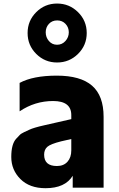

<svg xmlns="http://www.w3.org/2000/svg" viewBox="-20 -999 653 1056"><path d="M69.3 -236.3Q81.1 -248 87.9 -255.9Q94.7 -263.7 113.3 -272.5L140.6 -285.2Q165 -296.9 224.1 -310.1Q283.2 -323.2 294.9 -326.2L372.1 -343.8V-366.2Q372.1 -443.4 272 -443.4Q171.9 -443.4 87.9 -386.7V-543Q162.1 -583 292.5 -583Q422.9 -583 486.3 -527.8Q549.8 -472.7 549.8 -356.4V33.2H379.9V-32.2Q337.9 36.1 230.5 36.1Q142.6 36.1 92.3 -14.2Q42 -64.5 42 -135.7Q42 -207 69.3 -236.3ZM179.2 -702.6Q131.8 -750 131.8 -817.4Q131.8 -884.8 179.2 -932.1Q226.6 -979.5 293.9 -979.5Q361.3 -979.5 409.2 -932.1Q457 -884.8 457 -817.4Q457 -750 409.2 -702.6Q361.3 -655.3 293.9 -655.3Q226.6 -655.3 179.2 -702.6ZM222.7 -148.4Q222.7 -85.9 293 -85.9Q330.1 -85.9 351.1 -109.4Q372.1 -132.8 372.1 -171.9V-234.4L316.4 -221.7Q257.8 -207 240.2 -191.4Q222.7 -175.8 222.7 -148.4ZM249 -867.7Q231.4 -848.6 231.4 -821.3Q231.4 -793.9 249 -773.4Q266.6 -752.9 293.9 -752.9Q321.3 -752.9 339.8 -773.4Q358.4 -793.9 358.4 -821.3Q358.4 -848.6 340.3 -867.7Q322.3 -886.7 294.4 -886.7Q266.6 -886.7 249 -867.7Z"/></svg>

Font: GenEi M Gothic v2 Heavy
Style: Regular
Weight: 800
Version: Version 2.0